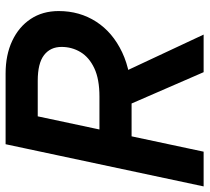

<svg xmlns="http://www.w3.org/2000/svg" viewBox="-52 -680 730 669"><g transform="rotate(-90 312.5 -345.0)"><path d="M107 -251 131 -363H311Q372 -363 410 -381Q448 -399 466 -429Q484 -459 484 -495Q484 -534 455.5 -556Q427 -578 366 -578H176L201 -690H391Q456 -690 505 -667Q554 -644 581.5 -602.5Q609 -561 609 -505Q609 -432 572 -374.5Q535 -317 465.5 -284Q396 -251 296 -251ZM-2 0 145 -690H266L119 0ZM396 0 266 -299H387L527 0Z"/></g></svg>

Font: Radio Canada Big Medium
Style: Italic
Weight: 500
Italic angle: -12°
Designer: Étienne Aubert Bonn
Foundry: Coppers and Brasses
Version: Version 1.001